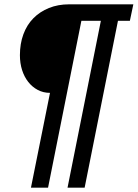

<svg xmlns="http://www.w3.org/2000/svg" viewBox="-20 -718 636 887"><path d="M211 -289Q180 -289 154.5 -302.5Q129 -316 110.5 -339.5Q92 -363 82 -394.5Q72 -426 72 -463Q72 -516 88 -559.5Q104 -603 134 -633.5Q164 -664 206 -681Q248 -698 299 -698H596L580 -622H525L371 149H292L446 -622H356L202 149H123Z"/></svg>

Font: IBM Plex Sans Condensed Medium
Style: Italic
Weight: 500
Width: 3
Italic angle: -11°
Designer: Mike Abbink, Paul van der Laan, Pieter van Rosmalen
Foundry: Bold Monday
Version: Version 1.3